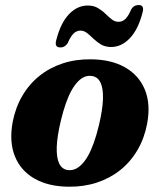

<svg xmlns="http://www.w3.org/2000/svg" viewBox="-20 -710 618 744"><path d="M331.7 -480.2Q410.7 -479.7 464.6 -449Q518.5 -418.3 541.4 -362.4Q564.4 -306.6 550 -230Q539.3 -173.8 512.7 -128.5Q486.1 -83.1 446.3 -51.2Q406.5 -19.3 355.8 -2.6Q305.1 14.1 246.1 13.5Q167.6 12.9 113.9 -17.8Q60.3 -48.4 37.7 -104.5Q15.1 -160.6 29 -236.7Q39.8 -293 66.3 -338.3Q92.7 -383.6 132.3 -415.5Q171.9 -447.4 222.4 -464.1Q272.9 -480.8 331.7 -480.2ZM240.8 -51.3Q255.4 -48.9 269.2 -54Q283 -59.2 296 -72.3Q309.1 -85.4 321.1 -106.3Q333 -127.2 343.6 -156.9Q354.2 -186.5 363.3 -224.6Q377.6 -284.9 379 -326Q380.3 -367.1 369.7 -389.5Q359.2 -411.8 337 -415.4Q322.5 -417.8 308.9 -412.7Q295.3 -407.5 282.4 -394.4Q269.5 -381.3 257.6 -360.4Q245.8 -339.5 235.3 -309.8Q224.8 -280.2 215.7 -242.1Q201.4 -182.2 199.9 -140.9Q198.5 -99.6 209 -77.3Q219.5 -55 240.8 -51.3ZM410.6 -527.9Q388.3 -527.9 371.9 -537.4Q355.6 -547 342.6 -559.6Q329.6 -572.3 317.5 -581.8Q305.5 -591.4 291.8 -591.4Q276.3 -591.4 264.6 -579.6Q253 -567.9 242.6 -543.3Q231.7 -526.1 213.6 -526.1Q189 -526.1 198.8 -557.7Q215.7 -622.1 247.7 -655.3Q279.8 -688.6 320.1 -688.6Q342.8 -688.6 359.1 -679Q375.5 -669.5 388.2 -657Q401 -644.6 413 -635Q425.1 -625.5 438.9 -625.5Q455.3 -625.5 466.8 -637.5Q478.4 -649.5 488.4 -673.7Q498.6 -690.5 517.5 -690.5Q541.2 -690.5 531.8 -659.3Q515 -594.9 482.7 -561.4Q450.4 -527.9 410.6 -527.9Z"/></svg>

Font: Fraunces
Style: Italic
Weight: 900
Italic angle: -16°
Version: Version 1.000;[0bf87f6ff]